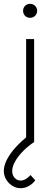

<svg xmlns="http://www.w3.org/2000/svg" viewBox="-57 -745 279 1007"><path d="M80 -540H122V0H80ZM64 -688Q64 -698.5 68.8 -707Q73.5 -715.5 82 -720.2Q90.5 -725 101 -725Q111 -725 119.5 -720.2Q128 -715.5 133 -707Q138 -698.5 138 -688Q138 -678 133 -669.5Q128 -661 119.5 -656.2Q111 -651.5 101 -651.5Q90.5 -651.5 82 -656.2Q73.5 -661 68.8 -669.5Q64 -678 64 -688ZM-37 152Q-37 123 -20 90.8Q-3 58.5 25.8 27Q54.5 -4.5 91 -33L122 0Q91 20.5 64.8 46.8Q38.5 73 22.8 100.8Q7 128.5 7 152Q7 174 20 188Q33 202 51 202Q64 202 77.8 194.2Q91.5 186.5 103 173L128 201Q112 221.5 92 231.8Q72 242 51 242Q28 242 7.8 229.5Q-12.5 217 -24.8 196.2Q-37 175.5 -37 152Z"/></svg>

Font: Tap Sans
Style: Regular
Weight: 400
Designer: Tap Payments
Foundry: Tap Payments
Version: Version 1.001;Glyphs 3.1.2 (3151)